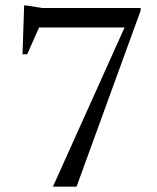

<svg xmlns="http://www.w3.org/2000/svg" viewBox="-20 -700 590 720"><path d="M111.5 -597 132.5 -610.5 82 -496.5H64.5L70.5 -679.5H78.5L138 -670H507.5V-660.5L267 0H178.5L453 -610L459.5 -597Z"/></svg>

Font: Newsreader 16pt
Style: Regular
Weight: 400
Designer: Hugues Gentile
Foundry: Production Type
Version: Version 1.003